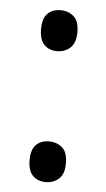

<svg xmlns="http://www.w3.org/2000/svg" viewBox="-46 -578 344 621"><g transform="rotate(5 126.5 -267.0)"><path d="M68 -480Q68 -515 84 -530.5Q100 -546 126 -546Q152 -546 169 -530.5Q186 -515 186 -480Q186 -445 168.5 -429Q151 -413 126 -413Q100 -413 84 -429Q68 -445 68 -480ZM68 -54Q68 -89 84 -104.5Q100 -120 126 -120Q151 -120 168.5 -105Q186 -90 186 -54Q186 -19 168.5 -3.5Q151 12 126 12Q100 12 84 -4Q68 -20 68 -54Z"/></g></svg>

Font: Noto Sans Ethiopic SemCond
Style: Regular
Weight: 400
Width: 4
Designer: Monotype Design Team
Foundry: Monotype Imaging Inc.
Version: Version 2.102; ttfautohint (v1.8.4.7-5d5b)